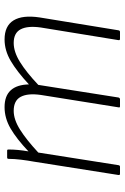

<svg xmlns="http://www.w3.org/2000/svg" viewBox="124 -656 533 820"><g transform="rotate(-90 390.0 -246.5)"><path d="M58 0Q51 0 52 -6L109 -367Q114 -394 117.5 -423Q121 -452 121 -476Q121 -482 127 -482H156Q161 -482 161 -477Q161 -456 159 -435Q157 -414 153 -391Q207 -442 251 -467.5Q295 -493 342 -493Q390 -493 414 -466.5Q438 -440 439 -389Q494 -440 539 -466.5Q584 -493 631 -493Q689 -493 712.5 -454.5Q736 -416 725 -343L670 -6Q669 0 663 0H634Q627 0 628 -6L682 -338Q690 -394 674.5 -424Q659 -454 616 -454Q578 -454 534.5 -427Q491 -400 437 -349L383 -6Q381 0 375 0H346Q339 0 341 -6L394 -338Q402 -394 386 -424Q370 -454 326 -454Q289 -454 246 -427Q203 -400 148 -349L94 -6Q93 0 87 0Z"/></g></svg>

Font: Sofia Sans Semi Condensed ExtraLight
Style: Italic
Weight: 250
Italic angle: -9°
Version: Version 4.100